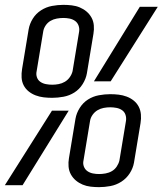

<svg xmlns="http://www.w3.org/2000/svg" viewBox="-30 -763 670 791"><path d="M185 -360Q167 -360 150 -362Q133 -364 117 -370Q101 -376 88 -386.5Q75 -397 67.5 -411.5Q60 -426 59 -443.5Q58 -461 61 -479L88 -642Q92 -665 105 -686Q118 -707 139 -720.5Q160 -734 184 -738.5Q208 -743 231 -743Q248 -743 265.5 -741Q283 -739 298.5 -732.5Q314 -726 326.5 -715.5Q339 -705 347 -690.5Q355 -676 356.5 -658.5Q358 -641 355 -624L328 -461Q324 -438 310.5 -416.5Q297 -395 276.5 -382Q256 -369 232 -364.5Q208 -360 185 -360ZM357 -428 546 -735H620L426 -428ZM185 -414Q198 -414 211.5 -416.5Q225 -419 237 -426Q249 -433 257.5 -445Q266 -457 269 -470L296 -633Q298 -646 293.5 -658Q289 -670 279 -677Q269 -684 256.5 -686.5Q244 -689 231 -689Q218 -689 204 -686.5Q190 -684 178 -677Q166 -670 158 -658Q150 -646 148 -633L121 -470Q118 -457 122 -445Q126 -433 136 -426Q146 -419 159 -416.5Q172 -414 185 -414ZM378 8Q361 8 343.5 6Q326 4 310.5 -2.5Q295 -9 282.5 -19.5Q270 -30 262 -44.5Q254 -59 252.5 -76.5Q251 -94 254 -111L281 -274Q285 -297 298.5 -318.5Q312 -340 332.5 -353Q353 -366 377 -370.5Q401 -375 424 -375Q442 -375 459 -373Q476 -371 492 -365Q508 -359 521 -348.5Q534 -338 541.5 -323.5Q549 -309 550.5 -291.5Q552 -274 549 -256L522 -93Q518 -70 504.5 -49Q491 -28 470 -14.5Q449 -1 425 3.5Q401 8 378 8ZM378 -46Q391 -46 405 -48.5Q419 -51 431 -58Q443 -65 451 -77Q459 -89 462 -102L489 -265Q491 -278 487 -290Q483 -302 473 -309Q463 -316 450 -318.5Q437 -321 424 -321Q411 -321 397.5 -318.5Q384 -316 372 -309Q360 -302 351.5 -290Q343 -278 341 -265L314 -102Q311 -89 315.5 -77Q320 -65 330 -58Q340 -51 352.5 -48.5Q365 -46 378 -46ZM-10 0 184 -307H253L63 0Z"/></svg>

Font: Iosevka Light Extended Oblique
Style: Regular
Weight: 300
Width: 7
Italic angle: -9°
Monospace: yes
Designer: Belleve Invis
Foundry: Belleve Invis
Version: Version 32.5.0; ttfautohint (v1.8.4)